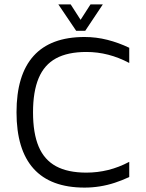

<svg xmlns="http://www.w3.org/2000/svg" viewBox="-20 -844 662 872"><path d="M364 8Q210 8 132.5 -78Q55 -164 55 -334Q55 -504 132.5 -590Q210 -676 364 -676Q417 -676 468 -663Q519 -650 567 -627V-558Q520 -583 471.5 -595.5Q423 -608 372 -608Q288 -608 234.5 -579Q181 -550 155.5 -489Q130 -428 130 -334Q130 -239 155.5 -178.5Q181 -118 234.5 -89Q288 -60 372 -60Q423 -60 471.5 -72Q520 -84 567 -109V-40Q535 -25 501.5 -14Q468 -3 433.5 2.5Q399 8 364 8ZM326 -704 245 -824H301L346 -754L391 -824H447L367 -704Z"/></svg>

Font: Maven Pro VF Beta
Style: Regular
Weight: 400
Designer: Joe Prince
Foundry: Joe Prince
Version: Version 2.002